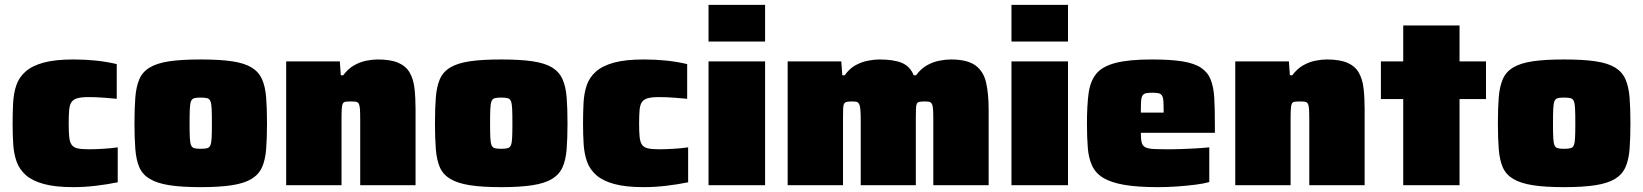

<svg xmlns="http://www.w3.org/2000/svg" viewBox="-20 -763 6769 791"><path d="M282 8Q208 8 160.5 -5Q113 -18 86.5 -41.5Q60 -65 48.5 -97Q37 -129 34.5 -169Q32 -209 32 -254Q32 -298 34 -338Q36 -378 47 -411Q58 -444 85 -468Q112 -492 159.5 -505Q207 -518 282 -518Q330 -518 374 -513.5Q418 -509 461 -499V-356Q442 -358 408.5 -360.5Q375 -363 345 -363Q316 -363 299.5 -358.5Q283 -354 275 -343Q267 -332 265 -310.5Q263 -289 263 -255Q263 -221 265 -200Q267 -179 274.5 -167.5Q282 -156 298.5 -152Q315 -148 345 -148Q371 -148 405 -150Q439 -152 465 -156V-12Q421 -3 374 2.5Q327 8 282 8Z M807 8Q728 8 677.5 0Q627 -8 597 -26Q567 -44 554 -74Q541 -104 537.5 -149Q534 -194 534 -255Q534 -317 537.5 -361.5Q541 -406 554 -436.5Q567 -467 597 -485Q627 -503 677.5 -510.5Q728 -518 807 -518Q885 -518 936 -510.5Q987 -503 1016.5 -485Q1046 -467 1059.5 -436.5Q1073 -406 1076.5 -361.5Q1080 -317 1080 -255Q1080 -194 1076.5 -149Q1073 -104 1059.5 -74Q1046 -44 1016.5 -26Q987 -8 936 0Q885 8 807 8ZM806 -150Q824 -150 833.5 -152.5Q843 -155 847 -165Q851 -175 852 -196.5Q853 -218 853 -255Q853 -293 852 -314.5Q851 -336 847 -346Q843 -356 833.5 -358.5Q824 -361 806 -361Q790 -361 780.5 -358.5Q771 -356 767 -346Q763 -336 762 -314.5Q761 -293 761 -255Q761 -218 762 -196.5Q763 -175 767 -165Q771 -155 780.5 -152.5Q790 -150 806 -150Z M1159 0V-510H1380L1384 -453H1394Q1414 -480 1439 -494Q1464 -508 1489.5 -513Q1515 -518 1536 -518Q1589 -518 1620.5 -504.5Q1652 -491 1667.5 -464.5Q1683 -438 1687.5 -400Q1692 -362 1692 -314V0H1464V-268Q1464 -297 1463 -312.5Q1462 -328 1458.5 -335Q1455 -342 1447.5 -343.5Q1440 -345 1427 -345Q1413 -345 1404.5 -344Q1396 -343 1392.5 -336.5Q1389 -330 1388 -315Q1387 -300 1387 -273V0Z M2045 8Q1966 8 1915.5 0Q1865 -8 1835 -26Q1805 -44 1792 -74Q1779 -104 1775.5 -149Q1772 -194 1772 -255Q1772 -317 1775.5 -361.5Q1779 -406 1792 -436.5Q1805 -467 1835 -485Q1865 -503 1915.5 -510.5Q1966 -518 2045 -518Q2123 -518 2174 -510.5Q2225 -503 2254.5 -485Q2284 -467 2297.5 -436.5Q2311 -406 2314.5 -361.5Q2318 -317 2318 -255Q2318 -194 2314.5 -149Q2311 -104 2297.5 -74Q2284 -44 2254.5 -26Q2225 -8 2174 0Q2123 8 2045 8ZM2044 -150Q2062 -150 2071.5 -152.5Q2081 -155 2085 -165Q2089 -175 2090 -196.5Q2091 -218 2091 -255Q2091 -293 2090 -314.5Q2089 -336 2085 -346Q2081 -356 2071.5 -358.5Q2062 -361 2044 -361Q2028 -361 2018.5 -358.5Q2009 -356 2005 -346Q2001 -336 2000 -314.5Q1999 -293 1999 -255Q1999 -218 2000 -196.5Q2001 -175 2005 -165Q2009 -155 2018.5 -152.5Q2028 -150 2044 -150Z M2632 8Q2558 8 2510.5 -5Q2463 -18 2436.5 -41.5Q2410 -65 2398.5 -97Q2387 -129 2384.5 -169Q2382 -209 2382 -254Q2382 -298 2384 -338Q2386 -378 2397 -411Q2408 -444 2435 -468Q2462 -492 2509.5 -505Q2557 -518 2632 -518Q2680 -518 2724 -513.5Q2768 -509 2811 -499V-356Q2792 -358 2758.5 -360.5Q2725 -363 2695 -363Q2666 -363 2649.5 -358.5Q2633 -354 2625 -343Q2617 -332 2615 -310.5Q2613 -289 2613 -255Q2613 -221 2615 -200Q2617 -179 2624.5 -167.5Q2632 -156 2648.5 -152Q2665 -148 2695 -148Q2721 -148 2755 -150Q2789 -152 2815 -156V-12Q2771 -3 2724 2.5Q2677 8 2632 8Z M2899 -592V-743H3132V-592ZM2899 0V-510H3132V0Z M3225 0V-510H3446L3450 -453H3460Q3480 -481 3505 -494.5Q3530 -508 3556 -513Q3582 -518 3602 -518Q3663 -518 3696.5 -503.5Q3730 -489 3744 -453H3754Q3774 -480 3799 -494Q3824 -508 3850 -513Q3876 -518 3897 -518Q3965 -518 3998.5 -493.5Q4032 -469 4042.5 -423Q4053 -377 4053 -312V0H3825V-268Q3825 -297 3824 -312.5Q3823 -328 3819 -335Q3815 -342 3808.5 -343.5Q3802 -345 3790 -345Q3776 -345 3768 -343.5Q3760 -342 3757 -335.5Q3754 -329 3753.5 -314.5Q3753 -300 3753 -273V0H3526V-268Q3526 -297 3524.5 -312.5Q3523 -328 3519 -335Q3515 -342 3508.5 -343.5Q3502 -345 3490 -345Q3477 -345 3469 -343.5Q3461 -342 3457.5 -335.5Q3454 -329 3453.5 -314.5Q3453 -300 3453 -273V0Z M4147 -592V-743H4380V-592ZM4147 0V-510H4380V0Z M4751 8Q4666 8 4611.5 -1.5Q4557 -11 4525.5 -30Q4494 -49 4479.5 -80Q4465 -111 4461.5 -154Q4458 -197 4458 -254Q4458 -326 4464.5 -376.5Q4471 -427 4495.5 -458Q4520 -489 4575 -503.5Q4630 -518 4725 -518Q4804 -518 4852.5 -510Q4901 -502 4928.5 -483.5Q4956 -465 4968 -434.5Q4980 -404 4982.5 -359.5Q4985 -315 4985 -254V-216H4680Q4680 -190 4683.5 -176Q4687 -162 4699 -156Q4711 -150 4736 -149Q4761 -148 4805 -148Q4823 -148 4848.5 -149Q4874 -150 4903 -151.5Q4932 -153 4962 -156V-13Q4942 -7 4907.5 -2.5Q4873 2 4832 5Q4791 8 4751 8ZM4774 -281V-299Q4774 -329 4773 -345.5Q4772 -362 4767 -369.5Q4762 -377 4752.5 -379Q4743 -381 4726 -381Q4711 -381 4701.5 -379Q4692 -377 4687 -369.5Q4682 -362 4681 -345.5Q4680 -329 4680 -299H4792Z M5069 0V-510H5290L5294 -453H5304Q5324 -480 5349 -494Q5374 -508 5399.5 -513Q5425 -518 5446 -518Q5499 -518 5530.5 -504.5Q5562 -491 5577.5 -464.5Q5593 -438 5597.5 -400Q5602 -362 5602 -314V0H5374V-268Q5374 -297 5373 -312.5Q5372 -328 5368.5 -335Q5365 -342 5357.5 -343.5Q5350 -345 5337 -345Q5323 -345 5314.5 -344Q5306 -343 5302.5 -336.5Q5299 -330 5298 -315Q5297 -300 5297 -273V0Z M5761 0V-355H5669V-510H5761V-658H5993V-510H6102V-355H5993V0Z M6424 8Q6345 8 6294.5 0Q6244 -8 6214 -26Q6184 -44 6171 -74Q6158 -104 6154.5 -149Q6151 -194 6151 -255Q6151 -317 6154.5 -361.5Q6158 -406 6171 -436.5Q6184 -467 6214 -485Q6244 -503 6294.5 -510.5Q6345 -518 6424 -518Q6502 -518 6553 -510.5Q6604 -503 6633.5 -485Q6663 -467 6676.5 -436.5Q6690 -406 6693.5 -361.5Q6697 -317 6697 -255Q6697 -194 6693.5 -149Q6690 -104 6676.5 -74Q6663 -44 6633.5 -26Q6604 -8 6553 0Q6502 8 6424 8ZM6423 -150Q6441 -150 6450.5 -152.5Q6460 -155 6464 -165Q6468 -175 6469 -196.5Q6470 -218 6470 -255Q6470 -293 6469 -314.5Q6468 -336 6464 -346Q6460 -356 6450.5 -358.5Q6441 -361 6423 -361Q6407 -361 6397.5 -358.5Q6388 -356 6384 -346Q6380 -336 6379 -314.5Q6378 -293 6378 -255Q6378 -218 6379 -196.5Q6380 -175 6384 -165Q6388 -155 6397.5 -152.5Q6407 -150 6423 -150Z"/></svg>

Font: Saira SemiExpanded Black
Style: Regular
Weight: 900
Width: 6
Designer: Hector Gatti with collaboration of the Omnibus-Type team
Foundry: Omnibus-Type
Version: Version 1.101